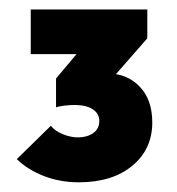

<svg xmlns="http://www.w3.org/2000/svg" viewBox="-20 -726 374 406"><path d="M146.5 -340.5Q107.5 -340.5 73.5 -353.5Q39.5 -366.5 15.5 -389.5L87.5 -460Q95.5 -449.5 112.2 -442.5Q129 -435.5 145 -435.5Q164 -435.5 177 -444.5Q190 -453.5 190 -470Q190 -486 176 -495Q162 -504 138 -504Q126.5 -504 115 -502.5Q103.5 -501 98.5 -499L149.5 -561Q172.5 -565.5 186.2 -568Q200 -570.5 208.5 -570.5Q248.5 -570.5 275.2 -543Q302 -515.5 302 -467Q302 -410.5 259.8 -375.5Q217.5 -340.5 146.5 -340.5ZM98.5 -499V-560L170 -645H291.5L218 -561ZM45 -611.5V-706H291.5V-645L208.5 -611.5Z"/></svg>

Font: Outfit Thin
Style: Regular
Weight: 100
Designer: Rodrigo Fuenzalida
Foundry: fragTYPE
Version: Version 1.000